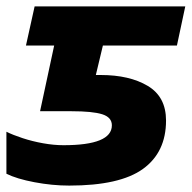

<svg xmlns="http://www.w3.org/2000/svg" viewBox="-20 -569 598 599"><path d="M196 10Q143 10 87.5 -0.5Q32 -11 0 -27V-158Q20 -148 50.5 -138Q81 -128 114.5 -122Q148 -116 178 -116Q329 -116 329 -178Q329 -203 299 -212.5Q269 -222 203 -222H105L149 -427H61L88 -549H558L532 -427H301L279 -335H294Q384 -335 441 -301Q498 -267 498 -193Q498 -94 426 -42Q354 10 196 10Z"/></svg>

Font: Noto Sans ExtraBold
Style: Italic
Weight: 800
Italic angle: -12°
Designer: Monotype Design Team
Foundry: Monotype Imaging Inc.
Version: Version 2.013; ttfautohint (v1.8.4.7-5d5b)